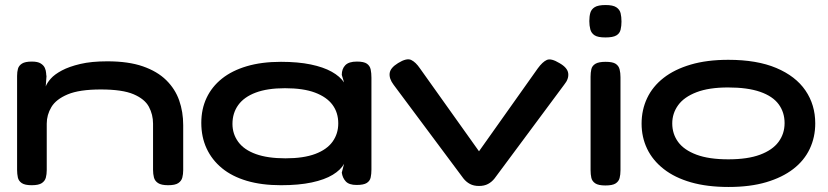

<svg xmlns="http://www.w3.org/2000/svg" viewBox="-20 -728 3294 764"><path d="M106 9Q79 9 66.5 0.5Q54 -8 51 -22Q48 -36 48 -52V-426Q48 -442 51.5 -454.5Q55 -467 67.5 -475Q80 -483 107 -483Q130 -483 142 -475.5Q154 -468 158.5 -457.5Q163 -447 163.5 -437.5Q164 -428 165 -425L162 -384Q167 -398 182 -415Q197 -432 226 -447.5Q255 -463 299.5 -473.5Q344 -484 407 -484Q491 -484 548.5 -464Q606 -444 641.5 -409Q677 -374 693 -328.5Q709 -283 709 -230V-51Q709 -35 705.5 -21.5Q702 -8 689.5 0.5Q677 9 649 9Q622 9 609 0.5Q596 -8 592.5 -22Q589 -36 589 -52V-236Q589 -272 572.5 -303Q556 -334 511.5 -353Q467 -372 381 -372Q296 -372 249.5 -352.5Q203 -333 184.5 -302Q166 -271 166 -236V-51Q166 -35 162.5 -21.5Q159 -8 146.5 0.5Q134 9 106 9Z M1399 8Q1369 8 1356 -6Q1343 -20 1340 -41L1349 -76Q1336 -52 1304 -32.5Q1272 -13 1220.5 -2Q1169 9 1098 9Q1021 9 962 -8.5Q903 -26 863 -59Q823 -92 802 -137.5Q781 -183 781 -239Q781 -294 802 -338.5Q823 -383 863 -415Q903 -447 962 -464.5Q1021 -482 1098 -482Q1166 -482 1216.5 -471.5Q1267 -461 1300 -442.5Q1333 -424 1349 -400L1340 -430Q1340 -454 1354 -468.5Q1368 -483 1400 -483Q1428 -483 1440 -474.5Q1452 -466 1455 -451.5Q1458 -437 1458 -419V-53Q1458 -36 1455 -22Q1452 -8 1439.5 0Q1427 8 1399 8ZM1116 -98Q1188 -98 1234.5 -115.5Q1281 -133 1303.5 -164.5Q1326 -196 1326 -237Q1326 -280 1303 -311Q1280 -342 1233.5 -359.5Q1187 -377 1114 -377Q1044 -377 997.5 -359.5Q951 -342 928 -310Q905 -278 905 -235Q905 -195 928 -163.5Q951 -132 998 -115Q1045 -98 1116 -98Z M1886 12Q1865 12 1850 4Q1835 -4 1824 -18L1546 -391Q1528 -415 1530.5 -436.5Q1533 -458 1564 -477Q1598 -498 1616 -489.5Q1634 -481 1651 -456L1886 -126L2120 -456Q2139 -482 2156 -489.5Q2173 -497 2206 -477Q2238 -459 2241 -436.5Q2244 -414 2225 -391L1948 -18Q1937 -4 1922 4Q1907 12 1886 12Z M2389 10Q2361 10 2348.5 1.5Q2336 -7 2333 -20.5Q2330 -34 2330 -51V-423Q2330 -439 2333 -452.5Q2336 -466 2349 -474Q2362 -482 2390 -482Q2418 -482 2430 -474Q2442 -466 2445.5 -452Q2449 -438 2449 -421V-50Q2449 -33 2445.5 -19.5Q2442 -6 2429.5 2Q2417 10 2389 10ZM2389 -579Q2359 -579 2346 -587.5Q2333 -596 2329 -611Q2325 -626 2325 -644Q2325 -663 2329 -677Q2333 -691 2346.5 -699.5Q2360 -708 2390 -708Q2419 -708 2432.5 -699Q2446 -690 2449.5 -675.5Q2453 -661 2453 -642Q2453 -625 2449.5 -610Q2446 -595 2432.5 -587Q2419 -579 2389 -579Z M2879 16Q2794 16 2729.5 -2.5Q2665 -21 2621 -55.5Q2577 -90 2555 -136Q2533 -182 2533 -236Q2533 -291 2555 -337.5Q2577 -384 2620.5 -418Q2664 -452 2728.5 -471Q2793 -490 2878 -490Q2992 -490 3069 -457.5Q3146 -425 3185 -368Q3224 -311 3224 -237Q3224 -182 3202 -135.5Q3180 -89 3136.5 -55.5Q3093 -22 3029 -3Q2965 16 2879 16ZM2878 -94Q2955 -94 3004.5 -112.5Q3054 -131 3078 -163.5Q3102 -196 3102 -238Q3102 -281 3078.5 -313Q3055 -345 3005 -362.5Q2955 -380 2877 -380Q2801 -380 2751.5 -361Q2702 -342 2678.5 -309.5Q2655 -277 2655 -237Q2655 -195 2678.5 -163Q2702 -131 2751.5 -112.5Q2801 -94 2878 -94Z"/></svg>

Font: Fredoka Expanded Medium
Style: Regular
Weight: 500
Width: 7
Designer: Ben Nathan
Foundry: Milena B. Brandão, Ben Nathan
Version: Version 2.001